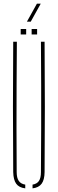

<svg xmlns="http://www.w3.org/2000/svg" viewBox="-20 -1029 317 1053"><path d="M52.5 -85Q51 -264.5 51 -442.8Q51 -621 52.5 -800H72.5Q71.5 -680.5 71 -561.5Q70.5 -442.5 70.5 -323.5Q70.5 -204.5 71.5 -85Q71.5 -53.5 82.8 -37Q94 -20.5 118.5 -16.5V4Q84.5 0 69 -21.2Q53.5 -42.5 52.5 -85ZM158.5 4V-16.5Q183 -20.5 193.8 -37Q204.5 -53.5 204.5 -85Q205.5 -204.5 205.8 -323.5Q206 -442.5 205.8 -561.5Q205.5 -680.5 204.5 -800H224.5Q226 -621 226 -442.8Q226 -264.5 224.5 -85Q224 -42.5 208.2 -21.2Q192.5 0 158.5 4ZM153.5 -840V-870H183.5V-840ZM93.5 -840V-870H123.5V-840ZM127.5 -910 182.5 -1009H203.5L148.5 -910Z"/></svg>

Font: Big Shoulders Stencil Display SC Thin
Style: Regular
Weight: 100
Designer: Patric King
Foundry: XO Type Co
Version: Version 2.001